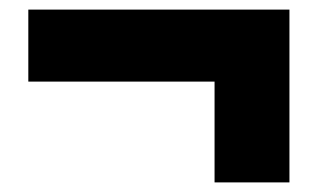

<svg xmlns="http://www.w3.org/2000/svg" viewBox="-20 -475 660 400"><path d="M427 -95V-305H39V-455H583V-95Z"/></svg>

Font: Encode Sans Condensed Black
Style: Regular
Weight: 900
Width: 3
Designer: Multiple Designers
Foundry: Impallari Type
Version: Version 3.000; ttfautohint (v1.8.3) -l 8 -r 50 -G 200 -x 14 